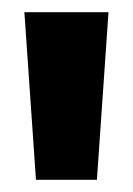

<svg xmlns="http://www.w3.org/2000/svg" viewBox="-20 -735 218 315"><path d="M39 -440 20 -715H158L139 -440Z"/></svg>

Font: Rokkitt SemiBold Black
Style: Regular
Weight: 900
Version: Version 3.103